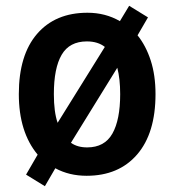

<svg xmlns="http://www.w3.org/2000/svg" viewBox="-20 -597 602 663"><path d="M517 -272Q517 -137 453.5 -63.5Q390 10 279 10Q219 10 171 -16L135 46L70 6L110 -63Q45 -141 45 -272Q45 -407 108 -480Q171 -553 282 -553Q344 -553 394 -524L426 -577L491 -537L455 -475Q484 -439 500.5 -388Q517 -337 517 -272ZM166 -272Q166 -210 179 -173L342 -435Q318 -454 280 -454Q220 -454 193 -408Q166 -362 166 -272ZM395 -272Q395 -325 385 -363L225 -104Q247 -88 281 -88Q341 -88 368 -135.5Q395 -183 395 -272Z"/></svg>

Font: Noto Sans Arabic UI SmCn SmBd
Style: Regular
Weight: 600
Width: 4
Designer: Monotype Design Team, Nadine Chahine and Nizar Qandah
Foundry: Monotype Imaging Inc.
Version: Version 2.010; ttfautohint (v1.8.4.7-5d5b)